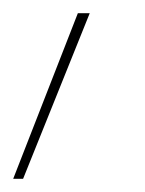

<svg xmlns="http://www.w3.org/2000/svg" viewBox="-36 -134 220 291"><path d="M-16 137 82 -114H100L-1 137Z"/></svg>

Font: Ysabeau Thin
Style: Italic
Weight: 200
Italic angle: -12°
Designer: Christian Thalmann (Catharsis Fonts)
Version: Version 0.003